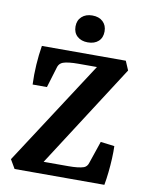

<svg xmlns="http://www.w3.org/2000/svg" viewBox="-84 -810 680 872"><g transform="rotate(10 256.0 -374.0)"><path d="M44 0 20 -41 341 -535 357 -521H246Q223 -521 205 -519Q187 -517 176 -513Q160 -507 154 -491L124 -392H58Q56 -437 59 -483.5Q62 -530 69 -572H456L474 -530L156 -36L134 -55H282Q306 -55 323.5 -57Q341 -59 353 -63Q368 -69 373 -86L408 -189L472 -181Q473 -156 471.5 -124Q470 -92 466.5 -59.5Q463 -27 458 0ZM338 -686Q338 -657 320 -640.5Q302 -624 271 -624Q241 -624 222.5 -640.5Q204 -657 204 -686Q204 -714 222.5 -731Q241 -748 271 -748Q302 -748 320 -731Q338 -714 338 -686Z"/></g></svg>

Font: Yrsa SemiBold
Style: Regular
Weight: 600
Version: Version 2.004